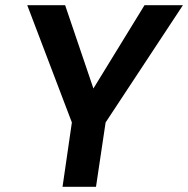

<svg xmlns="http://www.w3.org/2000/svg" viewBox="-20 -720 725 740"><path d="M221 0 257 -248 85 -700H231L340 -379L537 -700H685L387 -248L350 0Z"/></svg>

Font: Host Grotesk
Style: Bold Italic
Weight: 700
Italic angle: -8°
Designer: Doğukan Karapınar
Foundry: Element Type
Version: Version 1.003; ttfautohint (v1.8.4.7-5d5b)